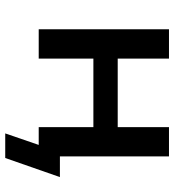

<svg xmlns="http://www.w3.org/2000/svg" viewBox="14 -552 666 734"><g transform="rotate(90 347.0 -185.0)"><path d="M490 128 534 0H471V-81H657L584 128ZM92 0V-498H204V-302H466V-498H578V0H466V-209H204V0Z"/></g></svg>

Font: Nunito Sans 7pt SemiBold
Style: Regular
Weight: 600
Designer: Vernon Adams
Foundry: Vernon Adams
Version: Version 3.101;gftools[0.9.27]